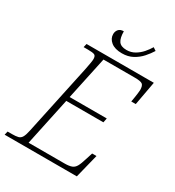

<svg xmlns="http://www.w3.org/2000/svg" viewBox="-225 -1022 1048 1147"><g transform="rotate(30 299.5 -449.0)"><path d="M-15 0 -9 -25H20Q48 -25 63.5 -29Q79 -33 88 -48.5Q97 -64 104 -98L207 -581Q212 -607 215.5 -626.5Q219 -646 219 -656Q219 -678 207.5 -683.5Q196 -689 162 -689H132L138 -714H602L572 -550H541Q543 -559 545.5 -576Q548 -593 550.5 -610Q553 -627 553 -635Q553 -665 541 -674.5Q529 -684 490 -684H272L209 -389H465L459 -359H203L133 -30H380Q412 -30 429.5 -36.5Q447 -43 457.5 -61.5Q468 -80 479 -117L494 -164H524L483 0ZM348 -771Q299 -771 272.5 -792.5Q246 -814 246 -845Q246 -864 257.5 -877.5Q269 -891 293 -891Q293 -845 308 -823.5Q323 -802 362 -802Q393 -802 418.5 -817Q444 -832 463 -854Q482 -876 495 -898L516 -884Q500 -858 477 -832Q454 -806 422 -788.5Q390 -771 348 -771Z"/></g></svg>

Font: Noto Serif ExtraLight
Style: Italic
Weight: 200
Italic angle: -12°
Designer: Monotype Design Team
Foundry: Monotype Imaging Inc.
Version: Version 2.014; ttfautohint (v1.8.4.7-5d5b)